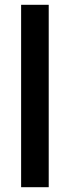

<svg xmlns="http://www.w3.org/2000/svg" viewBox="-20 -780 290 800"><path d="M183 0V-760H68V0Z"/></svg>

Font: Noto Sans Gurmukhi UI Condensed SemiBold
Style: Regular
Weight: 600
Width: 3
Designer: Jelle Bosma - Monotype Design Team
Foundry: Monotype Imaging Inc.
Version: Version 2.004